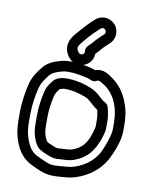

<svg xmlns="http://www.w3.org/2000/svg" viewBox="-86 -833 718 906"><g transform="rotate(10 272.5 -379.5)"><path d="M277.3 -595.9C279.4 -583.4 268.8 -575.4 257.1 -578.6C252.5 -579.9 251.4 -581 243.5 -592.8C238.6 -602.4 238.1 -611.7 253.4 -630.2C273.5 -655.4 296.9 -681.6 320.9 -703.5L331.9 -713.5C347.1 -727.5 368.2 -703.3 353.2 -689.5L343.3 -680.6C327 -665.9 315.2 -652.7 301.6 -637C292.9 -628.1 274.4 -613.6 277.3 -595.9ZM327.5 -591.5C330.5 -594.8 335.7 -599.9 339 -603.7C353.7 -620.9 361.9 -630.1 376.7 -643.4L386.8 -652.5C413.4 -677.1 416.3 -718.9 390.9 -746.4C367.1 -772.3 325.1 -775.2 298.1 -750.5L287.1 -740.5C278.5 -732.6 270.8 -724.8 263.5 -716.8C249.2 -701.1 229.7 -680.6 214.6 -661.8C191.5 -633.9 182.8 -599.4 200.1 -568C206.5 -556.2 219.2 -537.1 243.9 -530.4C285.8 -519 326 -547.8 327.5 -591.5ZM415.2 -372.4C405.9 -377 400.6 -380.5 388.1 -392.2C371.6 -407.8 361.2 -417.7 335.7 -429C301.9 -442.6 262.6 -454 214 -454C193.7 -454 165.3 -447.8 152 -430C142.2 -416.9 128.6 -401.6 122.7 -378.1C114.1 -343.3 107 -301.3 107 -258V-222C107 -184.6 113 -153 129.2 -124.7C142.9 -100 164.1 -93.2 183.4 -84.9C202.1 -77.4 220.4 -69.2 247.5 -73.1C270.6 -74.2 291.2 -73.4 315.2 -81.4C376.8 -103.4 408.9 -145.8 428.8 -207.5C435.2 -228 439 -240.9 439 -254V-283C439 -292.2 439.1 -301.7 437.7 -310.1L433.6 -334.5C430.5 -350.1 427.6 -366.2 415.2 -372.4ZM382.7 -333.2C383 -331.9 383.7 -328.8 384.4 -325.5L388.2 -302.8C388.7 -296.7 389 -289.9 389 -283V-254C389 -253 386.6 -240.2 381.2 -222.5C364.2 -170 344.8 -145.3 298.9 -128.6C287.1 -124.9 267.3 -124.2 243.7 -123C221.7 -121.8 228.8 -120.6 202.6 -131.1C178.9 -141.2 177.5 -140.9 172.8 -149.3C161.6 -168.9 157 -189.3 157 -222V-258C157 -295.7 162.9 -332 171 -365C175.4 -377.8 180.1 -384.2 190.2 -397.7C193.6 -399.8 207 -404 214 -404C254.1 -404 286.4 -394.8 316.3 -383C333.9 -375 333.3 -373.4 354.3 -355.4C363.9 -346.4 373.3 -338.8 382.7 -333.2ZM355.9 -467.2C365.6 -473.7 373.9 -467.5 393.6 -454.9C441.8 -424.2 471 -363.4 471 -284V-253C471 -226.9 446.1 -160.3 434.1 -138C411 -96.5 373.2 -67.1 324.1 -50.7C305.1 -44.4 279.4 -42.6 251.2 -40.9C211.7 -37.6 204.2 -41 171 -55.9C132.5 -72.4 117.7 -80.6 101.7 -108.4C84.6 -138.7 75 -173.7 75 -222V-259C75 -303.3 83.2 -351.4 92.2 -387.6C99.7 -413.6 110.4 -427.4 127 -449C139.2 -465.7 154.5 -473.1 182 -481C193.6 -484.5 203.9 -486 214 -486C222.9 -486 234.4 -485.6 242.6 -485.1L271 -481.3C297.1 -476.4 315.4 -473.4 330.8 -465.6C339.1 -461.5 349.5 -463 355.9 -467.2ZM341.2 -515.7C320.4 -523.6 299.1 -528 278.3 -530.8L248.3 -534.8C237.1 -536.3 224.9 -536 214 -536C198.8 -536 183 -533.5 168 -529C138.2 -520.5 109.5 -509.3 86.9 -478.8C71.4 -458.8 53.7 -435.6 43.8 -400.4C33.7 -359.7 25 -309.5 25 -259V-222C25 -166.8 36.4 -122.3 58.3 -83.6C81.4 -43.5 112.2 -26.7 151 -10.1C184.5 4.9 210.6 12.6 254.8 8.9C281.7 7.4 311.8 6.1 339.9 -3.3C399 -23 447.9 -59.9 477.9 -114C493.5 -143 521 -207.9 521 -253V-284C521 -323.1 515.8 -358.4 502.3 -391C487.3 -433.1 459.5 -471.9 421 -496.7C408.9 -505.3 378.6 -529.9 341.2 -515.7Z"/></g></svg>

Font: HoneyBee
Style: Str
Weight: 700
Foundry: Cannot Into Space Fonts
Version: Version 0.89